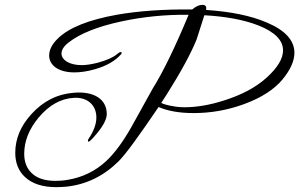

<svg xmlns="http://www.w3.org/2000/svg" viewBox="-20 -665 1236 793"><path d="M1147 -337C1180 -377 1196 -414 1196 -447C1196 -498 1158 -540 1082 -572C1017 -600 934 -617 831 -624C834 -638 829 -645 816 -645C803 -645 789 -639 774 -626C657 -627 553 -620 462 -604C346 -583 265 -551 219 -506C195 -483 183 -459 183 -436C183 -395 222 -366 287 -366C312 -366 341 -370 372 -379C421 -393 457 -414 481 -442C484 -447 483 -450 478 -450C475 -450 470 -447 464 -442C448 -428 421 -416 384 -406C357 -399 334 -396 317 -396C269 -396 234 -416 234 -444C234 -459 244 -475 264 -490C310 -526 382 -555 479 -576C571 -596 664 -605 759 -604C704 -472 655 -370 610 -298L523 -141C488 -79 453 -32 420 -1C374 42 320 68 258 78C241 81 224 82 209 82C165 82 132 71 110 49C90 30 80 3 80 -30C80 -82 100 -132 140 -180C183 -231 231 -258 286 -261C341 -264 378 -231 378 -180C378 -152 367 -123 346 -92C344 -89 343 -86 343 -84C343 -73 356 -84 382 -116C408 -148 421 -174 421 -194C421 -254 370 -289 286 -282C217 -277 158 -247 110 -194C65 -145 43 -91 43 -34C43 7 56 41 83 66C113 94 156 108 213 108C226 108 239 107 254 106C338 97 410 61 471 0C500 -29 554 -104 635 -223C674 -206 723 -198 780 -198C851 -198 920 -210 988 -235C1059 -261 1112 -295 1147 -337ZM1149 -457C1149 -423 1127 -386 1082 -345C1037 -304 978 -273 905 -250C846 -231 791 -222 742 -222C713 -222 697 -226 680 -229C667 -232 655 -235 646 -240L668 -274C728 -369 769 -445 792 -502L824 -602C914 -597 988 -583 1047 -560C1115 -533 1149 -499 1149 -457Z"/></svg>

Font: AlexBrush
Style: Regular
Weight: 400
Designer: Robert E. Leuschke
Foundry: Robert E. Leuschke
Version: Version 1.001